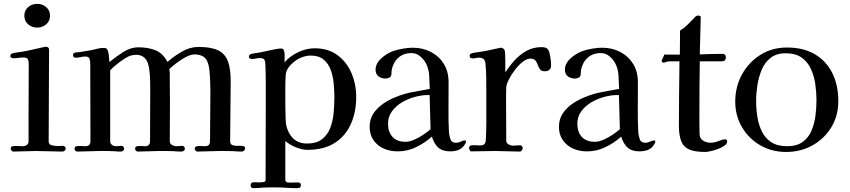

<svg xmlns="http://www.w3.org/2000/svg" viewBox="-20 -790 4436 1002"><path d="M323 -15Q323 -9 317.5 -4Q312 1 306 1Q271 1 236 -0.5Q201 -2 166 -2Q137 -2 107.5 -0.5Q78 1 49 1Q44 1 40 -4.5Q36 -10 36 -14Q36 -26 47 -27Q59 -29 72.5 -28Q86 -27 98 -27Q111 -27 120 -33.5Q129 -40 129 -53V-183L130 -457Q130 -471 125.5 -480.5Q121 -490 104 -490Q91 -490 77.5 -488Q64 -486 50 -486Q46 -486 40 -488.5Q34 -491 34 -496Q34 -509 44 -511Q57 -515 70 -516.5Q83 -518 96 -520Q124 -525 151.5 -531.5Q179 -538 207 -544Q213 -546 218 -546Q236 -546 236 -531Q236 -412 235 -292.5Q234 -173 234 -53Q234 -35 251 -31.5Q268 -28 281 -28Q289 -28 296.5 -28.5Q304 -29 311 -29Q315 -29 319 -24Q323 -19 323 -15ZM241 -708Q241 -680 221 -663Q201 -646 174 -646Q147 -646 127 -663Q107 -680 107 -708Q107 -736 127 -753Q147 -770 174 -770Q201 -770 221 -753Q241 -736 241 -708Z M1259 -15Q1259 -8 1253.5 -3.5Q1248 1 1241 1Q1231 1 1221.5 0.5Q1212 0 1201 -1Q1182 -2 1164 -2Q1146 -2 1127 -2Q1097 -2 1067.5 -0.5Q1038 1 1009 1Q1005 1 1000.5 -4Q996 -9 996 -13Q996 -24 1006.5 -26.5Q1017 -29 1030 -28Q1043 -27 1050 -27Q1076 -27 1076 -53Q1076 -117 1077 -180.5Q1078 -244 1078 -308Q1078 -328 1077 -359.5Q1076 -391 1073 -421.5Q1070 -452 1062 -469Q1054 -489 1036 -497.5Q1018 -506 997 -506Q976 -506 951 -493Q926 -480 902.5 -462Q879 -444 864 -430Q866 -417 866 -402.5Q866 -388 866 -374Q866 -345 866.5 -315.5Q867 -286 867 -257Q867 -206 866.5 -155Q866 -104 866 -53Q866 -40 877.5 -33.5Q889 -27 901 -27Q909 -27 916.5 -28Q924 -29 932 -29Q937 -29 941 -24Q945 -19 945 -15Q945 -8 939.5 -3.5Q934 1 927 1Q917 1 907.5 0.5Q898 0 887 -1Q868 -2 849.5 -2Q831 -2 813 -2Q784 -2 755.5 -0.5Q727 1 698 1Q694 1 689.5 -4Q685 -9 685 -13Q685 -25 696 -27Q706 -29 716.5 -28Q727 -27 737 -27Q763 -27 763 -53Q763 -120 763.5 -186.5Q764 -253 764 -320Q764 -340 763.5 -368Q763 -396 759.5 -424Q756 -452 748 -469Q741 -485 726 -494.5Q711 -504 693 -504Q680 -504 666 -501Q650 -497 628.5 -483Q607 -469 587 -452.5Q567 -436 555 -423Q555 -331 555 -238Q555 -145 555 -53Q555 -40 565 -33.5Q575 -27 586 -27Q594 -27 601 -28Q608 -29 615 -29Q620 -29 624 -24Q628 -19 628 -15Q628 -8 622.5 -3.5Q617 1 610 1Q601 1 592 0.5Q583 0 573 -1Q555 -2 537 -2Q519 -2 501 -2Q472 -2 442 -0.5Q412 1 382 1Q377 1 373 -4Q369 -9 369 -13Q369 -25 380 -27Q391 -29 402.5 -28Q414 -27 425 -27Q452 -27 452 -53Q452 -154 451.5 -255.5Q451 -357 451 -458Q451 -472 447 -483.5Q443 -495 426 -495Q413 -495 401 -492Q389 -489 376 -489Q361 -489 361 -504Q361 -512 371 -515Q376 -517 382.5 -517Q389 -517 395 -518Q409 -520 422.5 -522.5Q436 -525 449 -527Q467 -530 485 -535Q503 -540 522 -540Q534 -540 539 -533Q546 -522 548 -500.5Q550 -479 551 -466Q582 -492 621.5 -517.5Q661 -543 703 -543Q753 -543 791 -528Q829 -513 854 -467Q887 -496 929 -520.5Q971 -545 1016 -545Q1083 -545 1119 -527Q1155 -509 1169.5 -470Q1184 -431 1184 -367Q1184 -289 1182.5 -210.5Q1181 -132 1181 -54Q1181 -39 1190.5 -34Q1200 -29 1213.5 -29Q1227 -29 1237 -29Q1245 -29 1252 -27Q1259 -25 1259 -15Z M1725 -285Q1725 -317 1721.5 -354.5Q1718 -392 1706 -425Q1694 -458 1669 -479Q1644 -500 1601 -500Q1588 -500 1575 -497Q1562 -494 1550 -489Q1525 -479 1499 -453.5Q1473 -428 1471 -398Q1469 -367 1469 -334.5Q1469 -302 1469 -270Q1469 -243 1469.5 -216Q1470 -189 1471 -162Q1473 -113 1501.5 -77Q1530 -41 1582 -41Q1633 -41 1662 -64.5Q1691 -88 1704.5 -125Q1718 -162 1721.5 -204.5Q1725 -247 1725 -285ZM1839 -284Q1839 -204 1810.5 -141.5Q1782 -79 1726 -43.5Q1670 -8 1585 -8Q1556 -8 1523.5 -21.5Q1491 -35 1469 -54Q1469 -4 1469 46.5Q1469 97 1469 147Q1469 156 1475 160Q1477 162 1484.5 162.5Q1492 163 1496 163Q1505 163 1514 162.5Q1523 162 1532 162Q1540 162 1545 164.5Q1550 167 1550 176Q1550 186 1544.5 189Q1539 192 1530 192Q1503 192 1476 190Q1449 188 1421 188Q1404 188 1386.5 188Q1369 188 1352 189Q1328 192 1302 192Q1288 192 1288 177Q1288 161 1305 161Q1313 161 1320 161.5Q1327 162 1334 162Q1340 162 1353 160.5Q1366 159 1366 150Q1366 46 1366.5 -57.5Q1367 -161 1367 -264Q1367 -311 1367 -357.5Q1367 -404 1365 -450Q1365 -468 1360 -477.5Q1355 -487 1335 -487Q1325 -487 1315 -484.5Q1305 -482 1295 -482Q1289 -482 1284 -485Q1279 -488 1279 -495Q1279 -501 1283.5 -504.5Q1288 -508 1293 -509Q1301 -511 1310.5 -512.5Q1320 -514 1329 -515Q1342 -517 1366 -522.5Q1390 -528 1413 -532.5Q1436 -537 1445 -537Q1459 -537 1462 -526Q1466 -514 1465.5 -497.5Q1465 -481 1465 -469V-465Q1493 -497 1536 -517.5Q1579 -538 1622 -538Q1693 -538 1741.5 -502Q1790 -466 1814.5 -408Q1839 -350 1839 -284Z M2227 -116Q2225 -160 2224.5 -205Q2224 -250 2222 -294H2213Q2182 -294 2146 -284.5Q2110 -275 2078 -256Q2046 -237 2025.5 -209Q2005 -181 2005 -145Q2005 -101 2028.5 -75.5Q2052 -50 2097 -50Q2117 -50 2142 -61Q2167 -72 2190 -87.5Q2213 -103 2227 -116ZM2412 -52Q2412 -45 2405.5 -35.5Q2399 -26 2394 -21Q2381 -9 2364 -4.5Q2347 0 2330 0Q2289 0 2267 -20Q2245 -40 2234 -77Q2197 -44 2151.5 -22Q2106 0 2055 0Q2016 0 1983 -14.5Q1950 -29 1929.5 -58Q1909 -87 1909 -128Q1909 -168 1929 -198Q1949 -228 1980 -249Q2011 -270 2044 -283Q2087 -301 2132.5 -309.5Q2178 -318 2223 -326Q2222 -356 2220 -393Q2218 -430 2204 -457Q2194 -478 2173.5 -495.5Q2153 -513 2128 -513Q2086 -513 2059 -489Q2032 -465 2024 -424Q2023 -417 2023 -409Q2023 -401 2021 -395Q2019 -388 2009.5 -384Q2000 -380 1993 -380Q1971 -380 1955.5 -391.5Q1940 -403 1940 -427Q1940 -440 1944 -449Q1950 -466 1965.5 -481.5Q1981 -497 2000.5 -508.5Q2020 -520 2036 -525Q2058 -532 2085 -536.5Q2112 -541 2134 -541Q2187 -541 2229.5 -518.5Q2272 -496 2296.5 -456Q2321 -416 2321 -361V-330Q2321 -272 2320.5 -214.5Q2320 -157 2323 -99Q2325 -80 2331 -62.5Q2337 -45 2361 -45Q2373 -45 2384.5 -51Q2396 -57 2405 -57Q2412 -57 2412 -52Z M2856 -448Q2856 -434 2847 -426Q2838 -418 2824 -418Q2806 -418 2798.5 -428Q2791 -438 2786.5 -451Q2782 -464 2774.5 -474Q2767 -484 2748 -484Q2729 -484 2707.5 -467Q2686 -450 2667 -425Q2648 -400 2635.5 -375Q2623 -350 2622 -334Q2621 -313 2621 -291.5Q2621 -270 2621 -249Q2621 -201 2621.5 -152.5Q2622 -104 2622 -56Q2622 -43 2634 -36.5Q2646 -30 2657 -30Q2667 -30 2676 -31Q2685 -32 2695 -32Q2700 -32 2704 -27Q2708 -22 2708 -18Q2708 -12 2703.5 -5.5Q2699 1 2693 1Q2661 1 2629 -0.5Q2597 -2 2565 -2Q2534 -2 2503 -1Q2472 0 2440 0Q2435 0 2431.5 -6Q2428 -12 2428 -16Q2428 -29 2438 -31Q2449 -33 2462 -32Q2475 -31 2486 -31Q2514 -31 2515 -57Q2518 -103 2518 -149Q2518 -195 2518 -241V-315Q2518 -350 2517.5 -385Q2517 -420 2514 -455Q2513 -472 2505 -480.5Q2497 -489 2479 -489Q2471 -489 2463 -487Q2455 -485 2447 -485Q2431 -485 2431 -499Q2431 -508 2440 -511Q2450 -515 2461.5 -516Q2473 -517 2483 -519Q2523 -525 2560 -534Q2563 -534 2577 -537.5Q2591 -541 2592 -541Q2606 -541 2613 -529Q2615 -526 2616 -510Q2617 -494 2617 -473.5Q2617 -453 2617 -435.5Q2617 -418 2617 -412Q2639 -446 2666.5 -476Q2694 -506 2728.5 -525Q2763 -544 2806 -544Q2834 -544 2841.5 -529.5Q2849 -515 2852 -492Q2854 -482 2855 -470.5Q2856 -459 2856 -448Z M3215 -116Q3213 -160 3212.5 -205Q3212 -250 3210 -294H3201Q3170 -294 3134 -284.5Q3098 -275 3066 -256Q3034 -237 3013.5 -209Q2993 -181 2993 -145Q2993 -101 3016.5 -75.5Q3040 -50 3085 -50Q3105 -50 3130 -61Q3155 -72 3178 -87.5Q3201 -103 3215 -116ZM3400 -52Q3400 -45 3393.5 -35.5Q3387 -26 3382 -21Q3369 -9 3352 -4.5Q3335 0 3318 0Q3277 0 3255 -20Q3233 -40 3222 -77Q3185 -44 3139.5 -22Q3094 0 3043 0Q3004 0 2971 -14.5Q2938 -29 2917.5 -58Q2897 -87 2897 -128Q2897 -168 2917 -198Q2937 -228 2968 -249Q2999 -270 3032 -283Q3075 -301 3120.5 -309.5Q3166 -318 3211 -326Q3210 -356 3208 -393Q3206 -430 3192 -457Q3182 -478 3161.5 -495.5Q3141 -513 3116 -513Q3074 -513 3047 -489Q3020 -465 3012 -424Q3011 -417 3011 -409Q3011 -401 3009 -395Q3007 -388 2997.5 -384Q2988 -380 2981 -380Q2959 -380 2943.5 -391.5Q2928 -403 2928 -427Q2928 -440 2932 -449Q2938 -466 2953.5 -481.5Q2969 -497 2988.5 -508.5Q3008 -520 3024 -525Q3046 -532 3073 -536.5Q3100 -541 3122 -541Q3175 -541 3217.5 -518.5Q3260 -496 3284.5 -456Q3309 -416 3309 -361V-330Q3309 -272 3308.5 -214.5Q3308 -157 3311 -99Q3313 -80 3319 -62.5Q3325 -45 3349 -45Q3361 -45 3372.5 -51Q3384 -57 3393 -57Q3400 -57 3400 -52Z M3775 -52Q3775 -40 3761 -30Q3747 -20 3727 -12.5Q3707 -5 3688.5 -1Q3670 3 3660 3Q3608 3 3578 -9.5Q3548 -22 3535.5 -52.5Q3523 -83 3523 -135Q3523 -218 3524 -302Q3525 -386 3526 -470H3482Q3478 -470 3474.5 -470Q3471 -470 3466 -469Q3460 -469 3454.5 -466Q3449 -463 3443 -463Q3440 -463 3436.5 -465.5Q3433 -468 3433 -471Q3433 -475 3439.5 -488.5Q3446 -502 3448 -506Q3451 -505 3459 -505H3528L3529 -631Q3553 -645 3572 -665Q3591 -685 3610 -704Q3617 -709 3623 -709Q3627 -709 3632.5 -707Q3638 -705 3637 -700L3632 -506Q3661 -507 3690.5 -508Q3720 -509 3749 -509Q3768 -509 3768 -491Q3768 -470 3747 -470H3632Q3631 -402 3630.5 -334Q3630 -266 3630 -198Q3630 -171 3630 -143.5Q3630 -116 3631 -89Q3632 -67 3649.5 -56Q3667 -45 3688 -45Q3707 -45 3730.5 -54Q3754 -63 3763 -63Q3775 -63 3775 -52Z M4241 -266Q4241 -307 4235 -350Q4229 -393 4212 -430Q4195 -467 4163.5 -489.5Q4132 -512 4080 -512Q4032 -512 4001.5 -488Q3971 -464 3955 -425.5Q3939 -387 3932.5 -344.5Q3926 -302 3926 -264Q3926 -222 3932.5 -180.5Q3939 -139 3956 -104Q3973 -69 4005 -48Q4037 -27 4088 -27Q4138 -27 4168.5 -49Q4199 -71 4214.5 -107Q4230 -143 4235.5 -185Q4241 -227 4241 -266ZM4355 -262Q4355 -186 4318.5 -126Q4282 -66 4220.5 -31.5Q4159 3 4083 3Q4008 3 3948 -31.5Q3888 -66 3852.5 -126Q3817 -186 3817 -260Q3817 -337 3852 -401Q3887 -465 3948 -503.5Q4009 -542 4087 -542Q4173 -542 4232.5 -507Q4292 -472 4323.5 -409Q4355 -346 4355 -262Z"/></svg>

Font: Kaisei Tokumin Medium
Style: Regular
Weight: 500
Designer: Font-Kai, 金井和夫
Foundry: KAZUO KANAI
Version: Version 5.003